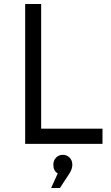

<svg xmlns="http://www.w3.org/2000/svg" viewBox="-20 -720 557 961"><path d="M106 0V-700H186V-76H493V0ZM236 221 269 148Q247 135 247 105Q247 83 260.5 69Q274 55 294 55Q314 55 328 68.5Q342 82 342 105Q342 126 327 149L280 221Z"/></svg>

Font: Trueno
Style: Lt
Weight: 300
Designer: Julieta Ulanovsky
Foundry: Julieta Ulanovsky
Version: Version 3.001b